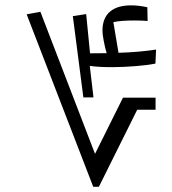

<svg xmlns="http://www.w3.org/2000/svg" viewBox="-20 -848 656 731"><path d="M297.4 -477.1H335.9L321.8 -597.2C344.2 -593.8 372.6 -592.3 406.2 -592.3C436 -592.3 465.8 -593.8 496.1 -596.2C525.9 -598.6 551.3 -601.6 571.8 -606L574.2 -659.2C530.8 -652.8 482.9 -648.4 431.2 -647L411.6 -763.7C431.6 -768.1 458 -770 490.7 -770C511.7 -770 528.8 -769.5 542 -768.1L541 -820.3C519.5 -825.2 498.5 -827.6 478.5 -827.6C412.6 -827.6 370.1 -797.9 370.1 -731.4C370.1 -722.7 371.6 -709.5 375 -691.9C378.4 -674.3 381.8 -658.7 386.2 -645.5L322.8 -645L308.1 -794.4L257.3 -786.6ZM335 -136.7H356.4L502.4 -430.2H572.3V-476.1H448.2L341.8 -262.2L133.8 -803.2L81.5 -793.5Z"/></svg>

Font: SG Kara Light
Style: Regular
Weight: 400
Designer: Damoon Khanjanzadeh
Version: Version 1.000